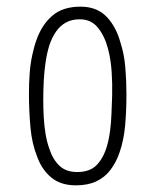

<svg xmlns="http://www.w3.org/2000/svg" viewBox="-20 -547 467 577"><path d="M208 10Q162 10 133.5 -14Q105 -38 91 -78Q76 -115 71.5 -164.5Q67 -214 67 -266Q67 -296 69 -324.5Q71 -353 76.5 -379.5Q82 -406 90 -428Q106 -473 137.5 -500Q169 -527 222 -527Q271 -527 300 -497Q329 -467 342 -419Q353 -386 356.5 -345.5Q360 -305 360 -263Q360 -214 356 -169.5Q352 -125 339 -88Q329 -59 312 -36.5Q295 -14 269.5 -2Q244 10 208 10ZM212 -30Q251 -30 271.5 -52Q292 -74 302 -110Q308 -131 311 -155Q314 -179 315 -205.5Q316 -232 317 -259Q318 -295 315.5 -331.5Q313 -368 305 -399Q295 -438 274.5 -463.5Q254 -489 220 -489Q195 -489 177.5 -479Q160 -469 148 -451.5Q136 -434 128 -410Q121 -387 117 -360Q113 -333 111.5 -304Q110 -275 110 -246Q110 -220 111.5 -194Q113 -168 117 -144Q121 -120 128 -101Q138 -69 158 -49.5Q178 -30 212 -30Z"/></svg>

Font: Truculenta ExtraLight
Style: Regular
Weight: 250
Version: Version 1.002